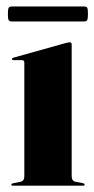

<svg xmlns="http://www.w3.org/2000/svg" viewBox="-20 -588 298 608"><path d="M207 -447.5V-30Q207 -15 219 -12.5L242.5 -8Q248 -6.5 248 -3.5Q248 0 243.5 0H20Q16 0 16 -3.5Q16 -6.5 21 -7.5L45 -12.5Q57 -15 57 -29.5V-390Q57 -397.5 49.5 -397.5H23.5Q18 -397.5 18 -401.5Q18 -404 23 -405.5L189 -452Q198 -454 201 -454Q207 -454 207 -447.5ZM5 -543.5Q5 -558 7.2 -562.8Q9.5 -567.5 17.5 -567.5H246Q254 -567.5 256.2 -563.5Q258.5 -559.5 258.5 -544Q258.5 -529.5 256.2 -524.8Q254 -520 246 -520H17.5Q9.5 -520 7.2 -524.8Q5 -529.5 5 -543.5Z"/></svg>

Font: Fraunces 144pt S000
Style: Bold
Weight: 700
Version: Version 1.000; ttfautohint (v1.8.3)